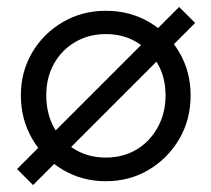

<svg xmlns="http://www.w3.org/2000/svg" viewBox="-20 -511 608 552"><path d="M284 10Q216 10 160.5 -23Q105 -56 72.5 -112Q40 -168 40 -237Q40 -305 72.5 -360Q105 -415 160.5 -447.5Q216 -480 284 -480Q353 -480 408 -448Q463 -416 495.5 -360.5Q528 -305 528 -237Q528 -167 495.5 -111.5Q463 -56 408 -23Q353 10 284 10ZM284 -58Q334 -58 372.5 -81Q411 -104 433.5 -145Q456 -186 456 -237Q456 -288 433.5 -327.5Q411 -367 372.5 -390Q334 -413 284 -413Q235 -413 196 -390Q157 -367 135 -327.5Q113 -288 113 -237Q113 -185 135 -144.5Q157 -104 196 -81Q235 -58 284 -58ZM75 21 29 -25 495 -491 541 -445Z"/></svg>

Font: Outfit-Light
Style: Regular
Weight: 300
Designer: Rodrigo Fuenzalida
Foundry: fragTYPE
Version: Version 1.000